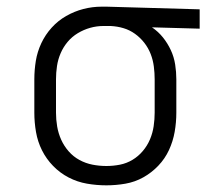

<svg xmlns="http://www.w3.org/2000/svg" viewBox="-20 -548 640 576"><path d="M299 8Q270 8 241 3Q212 -2 186 -15.5Q160 -29 139.5 -50Q119 -71 106 -97Q93 -123 88 -152Q83 -181 83 -210V-310Q83 -338 87.5 -365.5Q92 -393 104 -418.5Q116 -444 135 -465Q154 -486 178.5 -500Q203 -514 230 -521Q257 -528 285 -528H300L579 -520V-462L436 -466Q455 -453 469 -435.5Q483 -418 492.5 -397.5Q502 -377 505.5 -354.5Q509 -332 509 -310V-210Q509 -181 504 -152.5Q499 -124 487 -98Q475 -72 455 -51Q435 -30 410 -16Q385 -2 356.5 3Q328 8 299 8ZM299 -50Q320 -50 340 -54Q360 -58 377.5 -68.5Q395 -79 408.5 -95Q422 -111 430 -130Q438 -149 441 -169.5Q444 -190 444 -210V-310Q444 -329 441.5 -348.5Q439 -368 432 -386Q425 -404 413 -419.5Q401 -435 385 -446.5Q369 -458 350.5 -463.5Q332 -469 312 -470H290Q270 -470 250.5 -464.5Q231 -459 213.5 -448.5Q196 -438 183 -422.5Q170 -407 162 -388.5Q154 -370 151 -350Q148 -330 148 -310V-210Q148 -189 151.5 -168.5Q155 -148 163.5 -129Q172 -110 186 -94Q200 -78 218.5 -68Q237 -58 257.5 -54Q278 -50 299 -50Z"/></svg>

Font: Iosevka Aile Light
Style: Regular
Weight: 300
Designer: Belleve Invis
Foundry: Belleve Invis
Version: Version 27.3.5; ttfautohint (v1.8.4)